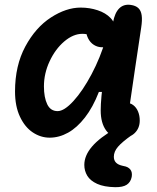

<svg xmlns="http://www.w3.org/2000/svg" viewBox="-20 -566 660 805"><path d="M43 -182.5Q43 -290.9 86.1 -371Q129.2 -451 193.4 -492.6Q257.6 -534.2 318.3 -534.2Q356 -534.2 389.5 -523Q423.1 -511.9 443.5 -490.6Q464 -469.2 464 -440.5Q464 -411.6 450.2 -389.7Q436.5 -367.8 408.7 -367.8Q389.4 -367.8 373.6 -377.8Q357.8 -387.8 348.8 -406.4Q339.8 -425 339.8 -449.6H402.1V-392.8Q399.2 -395.3 396 -397.4Q380.7 -409.2 363 -416.7Q345.3 -424.2 325.4 -424.2Q287.2 -424.2 249.5 -392.3Q211.9 -360.3 188.1 -309.2Q164.2 -258.1 164.2 -203.9Q164.2 -157.6 178 -128.8Q191.8 -100.1 221.6 -100.1Q249.3 -100.1 288.2 -142.7Q327 -185.2 364 -255Q401 -324.7 423.1 -401.1H468.2L437.2 -180.6H394.6Q369.6 -116.2 336.2 -73.4Q302.9 -30.5 265.4 -9.7Q227.8 11.2 188.2 11.2Q150.5 11.2 117.4 -10.9Q84.3 -32.9 63.7 -76.7Q43 -120.4 43 -182.5ZM402.2 -103Q402.2 -154.2 415.6 -244.6Q429 -335 451.8 -461.8Q452.8 -464.8 453.7 -471.4Q461 -511.9 479.8 -530.8Q498.7 -549.6 528.4 -545.4Q548.9 -542.5 560 -532.1Q571.2 -521.7 574 -501.7Q576.9 -481.8 571.9 -449.8Q555.4 -341.2 545.8 -275.5Q536.1 -209.9 520.2 -100.2L506.8 -135.5Q525.2 -135.5 538.5 -125.4Q551.9 -115.3 558.9 -98.2Q565.9 -81.2 565.9 -60.7Q565.9 -28.9 545.2 -8.5Q524.5 12 489.8 12Q447.5 12 424.8 -19.2Q402.2 -50.4 402.2 -103ZM333.5 125.4Q333.5 86.3 365.8 48.5Q398.1 10.8 463.8 -26.8L533.3 0Q492.3 28.8 474.8 49.2Q457.3 69.5 457.3 91.2Q457.3 106.5 466.4 115.8Q475.4 125.1 493.9 129.1L498.8 130.2Q517.5 133.3 526.5 144.8Q535.5 156.2 532.2 175.8Q527.9 197.5 511.6 208.4Q495.3 219.2 462.6 218.8Q416 217.9 387.3 204.8Q358.6 191.7 346 171Q333.5 150.2 333.5 125.4Z"/></svg>

Font: Monaspace Radon Var
Style: Regular
Weight: 400
Designer: Riley Cran and the Lettermatic Team
Version: Version 1.000 (Monaspace Radon Var)